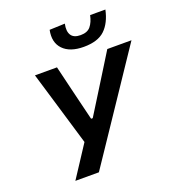

<svg xmlns="http://www.w3.org/2000/svg" viewBox="-166 -1084 1100 1212"><g transform="rotate(-20 384.0 -478.0)"><path d="M131 0Q164 -50 197.8 -102Q231.5 -154 269 -211L178.5 -514.5Q163.5 -564.5 150 -609.8Q136.5 -655 119 -713H267Q280 -659.5 289.2 -620.5Q298.5 -581.5 307 -546.2Q315.5 -511 326 -468L358.5 -334.5H369.5L451.5 -466Q478.5 -509.5 501 -545.5Q523.5 -581.5 547.8 -620.8Q572 -660 605 -713H767.5Q724 -648 677.2 -578.5Q630.5 -509 591.5 -450.5L440.5 -225.5Q405.5 -173.5 365.5 -113.8Q325.5 -54 289 0ZM471.5 -776.5Q378.5 -776.5 333.2 -823.8Q288 -871 304.5 -951.5L408 -955.5Q397.5 -907.5 414.5 -880.2Q431.5 -853 477.5 -853Q523.5 -853 545.2 -879.8Q567 -906.5 576.5 -951.5H679Q661 -867 613.8 -821.8Q566.5 -776.5 471.5 -776.5Z"/></g></svg>

Font: Commissioner SemiBold
Style: Italic
Weight: 600
Italic angle: -12°
Designer: Kostas Bartsokas
Foundry: Kostas Bartsokas
Version: Version 1.000; ttfautohint (v1.8.3)